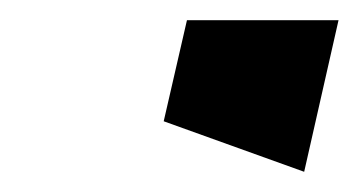

<svg xmlns="http://www.w3.org/2000/svg" viewBox="-20 -520 355 190"><path d="M315 -500 281 -350 142 -400 165 -500Z"/></svg>

Font: SOV_Meka
Style: Italic
Weight: 400
Italic angle: -13°
Version: Version 1.00